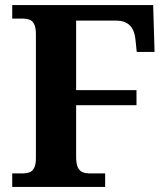

<svg xmlns="http://www.w3.org/2000/svg" viewBox="-20 -734 661 754"><path d="M28 0V-53H70Q83.7 -53 95.2 -57Q106.7 -61.1 113.8 -74Q121 -87 121 -113V-600Q121 -626.9 113.8 -639.9Q106.7 -652.9 95.2 -657Q83.7 -661 70 -661H28V-714H581.5L587 -530H517L512 -578Q508 -618 488.5 -635.5Q469 -653 438 -653H279V-380H516V-321H279V-118Q279 -90 286 -76Q293 -62 305 -57.5Q317.1 -53 331 -53H393V0Z"/></svg>

Font: Noto Serif Tamil
Style: Italic
Weight: 400
Italic angle: -12°
Designer: Indian Type Foundry, Tom Grace, and the Monotype Design Team
Foundry: Monotype Imaging Inc.
Version: Version 2.003